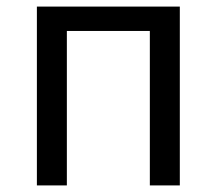

<svg xmlns="http://www.w3.org/2000/svg" viewBox="-20 -563 658 583"><path d="M92 -543V0H183V-469H435V0H526V-543Z"/></svg>

Font: Kinto Sans
Style: Regular
Weight: 400
Designer: Authors: Ryoko NISHIZUKA  (kana & ideographs); Paul D. Hunt (Latin, Greek & Cyrillic); Wenlong ZHANG  (bopomofo); Sandol
Foundry: Adobe Systems Incorporated, ookami Inc.
Version: Version 0.001